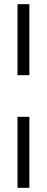

<svg xmlns="http://www.w3.org/2000/svg" viewBox="-20 -702 226 922"><path d="M64 -341V-682H121V-341ZM64 200V-141H121V200Z"/></svg>

Font: Montagu Slab
Style: Bold
Weight: 700
Designer: Florian Karsten
Foundry: Florian Karsten
Version: Version 1.000